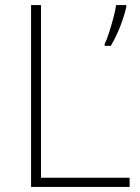

<svg xmlns="http://www.w3.org/2000/svg" viewBox="-20 -800 550 754"><path d="M102 -66V-780H141V-102H489V-66ZM476 -773Q468 -737 452 -696Q436 -655 415 -620H391V-627Q399 -643 408 -671Q417 -699 425 -729Q433 -759 436 -780H476Z"/></svg>

Font: Noto Sans Malayalam UI ExtraLight
Style: Regular
Weight: 200
Designer: Jelle Bosma - Monotype Design Team
Foundry: Monotype Imaging Inc.
Version: Version 2.104; ttfautohint (v1.8.4.7-5d5b)